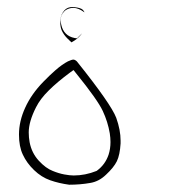

<svg xmlns="http://www.w3.org/2000/svg" viewBox="-20 -355 540 538"><path d="M145 -216.3Q148.9 -217.8 152.8 -219.7Q148.9 -217.8 145 -216.3ZM183.6 -335.4Q169.4 -335.4 161.1 -326.7Q150.4 -315.4 149.4 -298.8Q148.9 -295.4 148.9 -292.5Q148.9 -278.8 153.3 -269Q159.2 -256.8 168.5 -247.6L180.2 -236.3Q183.6 -238.3 189.5 -241.9Q195.3 -245.6 200.9 -251.2Q206.5 -256.8 210 -261.7L195.8 -247.6L189 -248.5Q173.8 -251.5 164.6 -260.7Q155.3 -270 151.9 -284.7Q149.9 -292 149.9 -298.3Q149.9 -313 159.7 -322.8Q163.1 -326.7 168.5 -329.1Q177.2 -333 185.5 -333Q199.7 -333 216.8 -320.3Q215.3 -324.2 211.9 -327.6Q206.5 -333 188.5 -335Q186 -335.4 183.6 -335.4ZM250.5 124Q218.8 136.7 186.5 136.7Q175.8 136.7 160.2 133.8Q144.5 130.9 127.9 124Q108.4 116.7 88.6 95.2Q68.8 73.7 63 43.5Q60.5 29.8 60.5 16.1Q60.5 -14.2 81.1 -54.7Q92.8 -78.1 116.7 -101.6Q139.6 -124.5 175.8 -151.4L186 -158.7L193.8 -148.9Q253.4 -75.2 267.8 -44.4Q282.2 -13.7 287.6 18.6Q289.6 31.2 289.6 43Q289.6 62 284.2 78.6Q274.9 106 252 123ZM170.4 -183.1Q154.3 -174.8 135.3 -158.2Q120.6 -145.5 101.1 -125.5Q67.9 -91.3 50.8 -53.7Q33.2 -15.6 33.2 22Q33.2 55.7 43.9 78.1Q54.7 101.6 75.4 121.6Q96.2 141.6 120.6 150.1Q145 158.7 173.8 162.6Q204.6 162.6 232.4 157.7Q257.3 153.8 277.3 134.3Q298.8 114.3 307.4 96.9Q315.9 79.6 317.9 46.9Q317.9 43 317.9 39.1Q317.9 9.3 305.7 -24.9Q291 -63.5 196.8 -181.2L195.3 -183.1Q189.9 -188 185.5 -188Q181.2 -188 170.4 -183.1Z"/></svg>

Font: NaikaiFont
Style: ExtraLight
Weight: 200
Version: Version 1.89